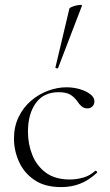

<svg xmlns="http://www.w3.org/2000/svg" viewBox="-20 -751 447 783"><path d="M230 12Q162 12 119.5 -17.5Q77 -47 57 -92.5Q37 -138 37 -185Q37 -235 56 -274Q75 -313 106.5 -340Q138 -367 176 -381Q214 -395 251 -395Q279 -395 305 -387.5Q331 -380 348 -367Q365 -354 365 -338Q365 -326 357.5 -317.5Q350 -309 336 -309Q322 -309 312 -318Q302 -327 296 -337Q284 -354 267.5 -364.5Q251 -375 219 -375Q158 -375 126 -330.5Q94 -286 94 -214Q94 -163 112 -118.5Q130 -74 167.5 -46.5Q205 -19 265 -19Q291 -19 318.5 -26.5Q346 -34 368 -54Q371 -56 374.5 -52Q378 -48 375 -46Q341 -15 306 -1.5Q271 12 230 12ZM217 -474Q216 -471 210.5 -472.5Q205 -474 206 -476L263 -716Q264 -719 272 -722.5Q280 -726 290.5 -728.5Q301 -731 308.5 -731Q316 -731 314 -727Z"/></svg>

Font: Cormorant Light
Style: Regular
Weight: 300
Designer: Christian Thalmann (Catharsis Fonts)
Foundry: Catharsis Fonts
Version: Version 4.000